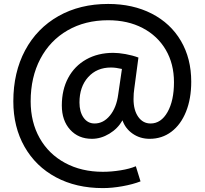

<svg xmlns="http://www.w3.org/2000/svg" viewBox="-20 -734 1042 978"><path d="M530.8 -713.9Q656.7 -713.9 752.9 -664.6Q849.1 -615.2 901.6 -525.6Q954.1 -436 954.1 -317.9Q954.1 -231 927.5 -165Q900.9 -99.1 853 -63Q805.2 -26.9 742.2 -26.9Q693.4 -26.9 655.8 -53Q618.2 -79.1 604 -121.1Q580.1 -79.1 537.1 -53Q494.1 -26.9 448.2 -26.9Q379.4 -26.9 337.2 -73.5Q294.9 -120.1 294.9 -196.8Q294.9 -276.9 327.4 -337.4Q359.9 -397.9 419.4 -431.4Q479 -464.8 557.1 -464.8Q584 -464.8 619.4 -458.5Q654.8 -452.1 685.1 -440.9L664.1 -283.2Q660.2 -259.3 660.2 -229Q660.2 -172.9 684.1 -138.9Q708 -105 747.1 -105Q800.3 -105 833.3 -163.1Q866.2 -221.2 866.2 -314.9Q866.2 -409.2 824.2 -480.5Q782.2 -551.8 706.5 -591.3Q630.9 -630.9 530.8 -630.9Q413.6 -630.9 324.2 -579.3Q234.9 -527.8 185.5 -434.3Q136.2 -340.8 136.2 -217.8Q136.2 -111.8 182.1 -30.5Q228 50.8 311.5 95.9Q395 141.1 503.9 141.1Q547.9 141.1 594.5 133.5Q641.1 126 671.9 112.8L695.8 189.9Q656.7 205.1 603.8 214.6Q550.8 224.1 503.9 224.1Q367.7 224.1 264.9 168.9Q162.1 113.8 105 13.4Q47.9 -86.9 47.9 -217.8Q47.9 -365.2 107.9 -477.5Q168 -589.8 277.6 -651.9Q387.2 -713.9 530.8 -713.9ZM544.9 -390.1Q473.1 -390.1 429 -341.1Q384.8 -292 384.8 -211.9Q384.8 -164.1 405.8 -134.5Q426.8 -105 461.9 -105Q506.8 -105 540 -145.5Q573.2 -186 582 -252L601.1 -382.8Q569.8 -390.1 544.9 -390.1Z"/></svg>

Font: Sarala
Style: Regular
Weight: 400
Designer: Andres Torresi
Foundry: Huerta Tipografica
Version: Version 1.004;PS 001.003;hotconv 1.0.70;makeotf.lib2.5.58329